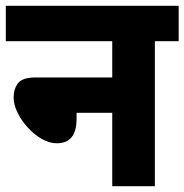

<svg xmlns="http://www.w3.org/2000/svg" viewBox="-20 -642 636 662"><path d="M0 -622H596V-500H514V0H367V-253H244V-232Q244 -148 176 -148Q150 -148 124 -163Q98 -178 76 -202Q54 -226 40.5 -253.5Q27 -281 27 -306Q27 -335 42 -355Q57 -375 104 -375H367V-500H0Z"/></svg>

Font: Noto Sans Devanagari UI SemiCondensed ExtraBold
Style: Regular
Weight: 800
Width: 4
Designer: Jelle Bosma - Monotype Design Team
Foundry: Monotype Imaging Inc.
Version: Version 2.004; ttfautohint (v1.8.4.7-5d5b)